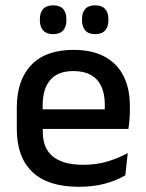

<svg xmlns="http://www.w3.org/2000/svg" viewBox="-20 -689 546 720"><path d="M276.5 11.5Q159.5 11.5 101.2 -44.2Q43 -100 43 -205V-285Q43 -388.5 97.2 -445.2Q151.5 -502 255.5 -502Q326 -502 373 -476.2Q420 -450.5 443.5 -403.5Q467 -356.5 467 -292V-273.5Q467 -256.5 465.5 -239Q464 -221.5 461.5 -205.5H371.5Q372.5 -231.5 372.8 -254.5Q373 -277.5 373 -296.5Q373 -337 360 -365Q347 -393 321 -407.8Q295 -422.5 255.5 -422.5Q197 -422.5 168.5 -389.2Q140 -356 140 -294.5V-248.5L140.5 -237V-193.5Q140.5 -166 148.8 -143.5Q157 -121 175.2 -104.8Q193.5 -88.5 222.5 -79.8Q251.5 -71 293 -71Q340 -71 381.2 -83Q422.5 -95 459 -115L450 -31.5Q417 -12 373.2 -0.2Q329.5 11.5 276.5 11.5ZM441.5 -205.5H95V-279H441.5ZM179 -561Q154.5 -561 142 -574.8Q129.5 -588.5 129.5 -613.5V-617Q129.5 -642 142 -655.5Q154.5 -669 179 -669Q204.5 -669 216.8 -655.5Q229 -642 229 -617V-613.5Q229 -588.5 216.8 -574.8Q204.5 -561 179 -561ZM337 -561Q312 -561 299.8 -574.8Q287.5 -588.5 287.5 -613.5V-617Q287.5 -642 299.8 -655.5Q312 -669 337 -669Q362 -669 374.2 -655.5Q386.5 -642 386.5 -617V-613.5Q386.5 -588.5 374.2 -574.8Q362 -561 337 -561Z"/></svg>

Font: Anek Devanagari Medium Medium
Style: Regular
Weight: 500
Version: Version 1.003